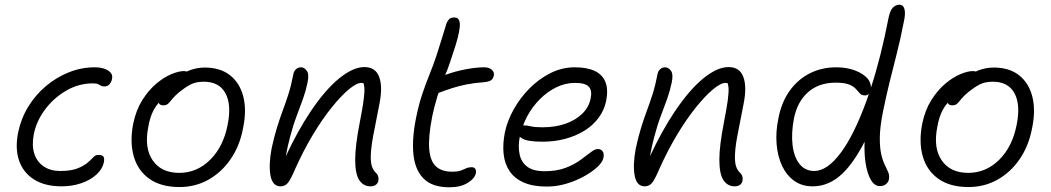

<svg xmlns="http://www.w3.org/2000/svg" viewBox="-20 -780 4452 813"><path d="M241 9Q171 9 125 -19.5Q79 -48 61 -99.5Q43 -151 57 -220Q69 -278 99.5 -328Q130 -378 174.5 -415.5Q219 -453 272 -474Q325 -495 381 -495Q405 -495 423 -488.5Q441 -482 449.5 -471Q458 -460 454 -444Q451 -431 443 -422.5Q435 -414 422 -414Q412 -414 406.5 -417.5Q401 -421 394.5 -424Q388 -427 373 -427Q313 -427 260 -396Q207 -365 170.5 -316Q134 -267 123 -211Q114 -163 125.5 -128.5Q137 -94 165.5 -75Q194 -56 234 -56Q280 -56 307 -66.5Q334 -77 349.5 -90Q365 -103 374.5 -113.5Q384 -124 395 -124Q412 -124 417.5 -117.5Q423 -111 420 -94Q414 -64 388 -40.5Q362 -17 323.5 -4Q285 9 241 9Z M740 12Q662 12 613 -22.5Q564 -57 546.5 -117.5Q529 -178 544 -256Q556 -314 582.5 -356Q609 -398 641.5 -425.5Q674 -453 705.5 -466Q737 -479 758 -479Q766 -479 771 -477Q776 -479 782 -482Q814 -494 847 -494Q913 -494 954.5 -461Q996 -428 1010.5 -370Q1025 -312 1009 -236Q995 -162 956.5 -106Q918 -50 862.5 -19Q807 12 740 12ZM652 -345Q639 -330 630 -313Q615 -284 608 -243Q590 -154 626.5 -101Q663 -48 739 -48Q814 -48 870 -103.5Q926 -159 944 -252Q961 -337 934.5 -385.5Q908 -434 843 -434Q809 -434 786.5 -422Q764 -410 739 -390Q720 -374 710 -361.5Q700 -349 692.5 -341.5Q685 -334 672 -334Q659 -334 654 -341Q653 -343 652 -345Z M1549 9Q1519 9 1501.5 -17Q1484 -43 1484 -103.5Q1484 -164 1504 -265Q1515 -321 1519.5 -354.5Q1524 -388 1523 -407Q1522 -419 1519 -428Q1515 -429 1510 -429Q1490 -429 1457 -401.5Q1424 -374 1384.5 -325Q1345 -276 1305 -209.5Q1265 -143 1230 -65Q1211 -20 1199 -5.5Q1187 9 1168 9Q1134 9 1125.5 -36Q1117 -81 1130 -151Q1141 -202 1153 -240.5Q1165 -279 1177.5 -312.5Q1190 -346 1201.5 -382Q1213 -418 1222 -465Q1224 -478 1233 -486.5Q1242 -495 1255 -495Q1268 -495 1279 -480.5Q1290 -466 1282 -429Q1275 -395 1263 -361.5Q1251 -328 1236 -288.5Q1221 -249 1208 -199Q1198 -162 1190 -118Q1241 -227 1294 -306Q1357 -400 1416 -448Q1475 -496 1523 -496Q1570 -496 1585.5 -454.5Q1601 -413 1587 -342Q1571 -262 1560 -203.5Q1549 -145 1550 -107Q1551 -69 1570 -50Q1578 -43 1581 -34Q1584 -25 1582 -14Q1580 -4 1571.5 2.5Q1563 9 1549 9Z M1883 13Q1810 13 1773.5 -24Q1737 -61 1730.5 -127.5Q1724 -194 1742 -282Q1753 -337 1768 -381.5Q1783 -426 1799 -465.5Q1815 -505 1828 -544Q1844 -593 1853 -623.5Q1862 -654 1870 -679Q1874 -690 1881 -698Q1888 -706 1904 -706Q1913 -706 1918 -702Q1929 -693 1927 -668Q1924 -630 1899 -557Q1885 -513 1873 -481Q1869 -472 1865 -463Q1867 -463 1869 -464Q1907 -478 1951.5 -486.5Q1996 -495 2031 -495Q2051 -495 2062.5 -484.5Q2074 -474 2071 -460Q2068 -446 2059 -440Q2050 -434 2030 -432Q1988 -429 1955.5 -422.5Q1923 -416 1895 -407Q1867 -398 1838 -387Q1837 -387 1837 -386Q1832 -374 1829 -361Q1819 -329 1810 -286Q1793 -199 1797.5 -148Q1802 -97 1826.5 -75Q1851 -53 1894 -53Q1919 -53 1932 -58Q1945 -63 1954.5 -67.5Q1964 -72 1977 -72Q1988 -72 1992.5 -65Q1997 -58 1995 -47Q1991 -25 1961 -6Q1931 13 1883 13Z M2296 10Q2237 10 2198 -7Q2159 -24 2138 -55Q2117 -86 2112.5 -128Q2108 -170 2118 -220Q2128 -268 2155 -316.5Q2182 -365 2222 -405.5Q2262 -446 2311 -470.5Q2360 -495 2414 -495Q2466 -495 2498.5 -479.5Q2531 -464 2543.5 -433Q2556 -402 2547 -354Q2539 -314 2515 -281.5Q2491 -249 2454.5 -226.5Q2418 -204 2373 -192Q2328 -180 2277 -180Q2210 -180 2189 -195Q2184 -198 2181 -201Q2173 -161 2180 -128Q2186 -95 2211.5 -75Q2237 -55 2286 -55Q2337 -55 2374 -69Q2411 -83 2437 -102Q2463 -121 2481 -135Q2499 -149 2511 -149Q2525 -149 2532 -139Q2539 -129 2535 -111Q2531 -93 2509 -72.5Q2487 -52 2452.5 -33Q2418 -14 2377.5 -2Q2337 10 2296 10ZM2195 -249Q2198 -249 2201 -249Q2212 -249 2228 -245Q2244 -241 2277 -241Q2332 -241 2375.5 -256.5Q2419 -272 2446.5 -299.5Q2474 -327 2481 -363Q2488 -396 2473.5 -412.5Q2459 -429 2415 -429Q2374 -429 2336 -410.5Q2298 -392 2266 -360Q2234 -328 2212 -287Q2202 -268 2195 -249Z M3091 9Q3061 9 3043.5 -17Q3026 -43 3026 -103.5Q3026 -164 3046 -265Q3057 -321 3061.5 -354.5Q3066 -388 3065 -407Q3064 -419 3061 -428Q3057 -429 3052 -429Q3032 -429 2999 -401.5Q2966 -374 2926.5 -325Q2887 -276 2847 -209.5Q2807 -143 2772 -65Q2753 -20 2741 -5.5Q2729 9 2710 9Q2676 9 2667.5 -36Q2659 -81 2672 -151Q2683 -202 2695 -240.5Q2707 -279 2719.5 -312.5Q2732 -346 2743.5 -382Q2755 -418 2764 -465Q2766 -478 2775 -486.5Q2784 -495 2797 -495Q2810 -495 2821 -480.5Q2832 -466 2824 -429Q2817 -395 2805 -361.5Q2793 -328 2778 -288.5Q2763 -249 2750 -199Q2740 -162 2732 -118Q2783 -227 2836 -306Q2899 -400 2958 -448Q3017 -496 3065 -496Q3112 -496 3127.5 -454.5Q3143 -413 3129 -342Q3113 -262 3102 -203.5Q3091 -145 3092 -107Q3093 -69 3112 -50Q3120 -43 3123 -34Q3126 -25 3124 -14Q3122 -4 3113.5 2.5Q3105 9 3091 9Z M3421 9Q3376 9 3343.5 -14Q3311 -37 3292 -77Q3273 -117 3268.5 -169Q3264 -221 3276 -279Q3290 -350 3325.5 -398Q3361 -446 3411 -470.5Q3461 -495 3521 -495Q3566 -495 3601 -481.5Q3636 -468 3655 -446Q3668 -429 3668 -409Q3710 -537 3743 -707Q3750 -738 3762 -749Q3774 -760 3788 -760Q3805 -760 3810 -741Q3815 -722 3807 -687Q3792 -610 3776.5 -550Q3761 -490 3747 -433Q3733 -376 3719 -308Q3706 -243 3705.5 -199Q3705 -155 3711.5 -127Q3718 -99 3727 -81Q3736 -63 3741.5 -49.5Q3747 -36 3744 -21Q3743 -11 3733 -1.5Q3723 8 3705 8Q3683 8 3667.5 -18.5Q3652 -45 3645 -91Q3639 -131 3641 -180Q3629 -156 3616 -135Q3572 -61 3524.5 -26Q3477 9 3421 9ZM3659 -382Q3659 -382 3659 -382Q3651 -376 3643 -376Q3629 -376 3621.5 -384Q3614 -392 3604.5 -403Q3595 -414 3575.5 -422Q3556 -430 3519 -430Q3447 -430 3401.5 -389.5Q3356 -349 3342 -279Q3330 -216 3336 -165.5Q3342 -115 3365.5 -85.5Q3389 -56 3428 -56Q3482 -56 3539 -131.5Q3596 -207 3649 -353Q3654 -367 3659 -382Z M4081 12Q4003 12 3954 -22.5Q3905 -57 3887.5 -117.5Q3870 -178 3885 -256Q3897 -314 3923.5 -356Q3950 -398 3982.5 -425.5Q4015 -453 4046.5 -466Q4078 -479 4099 -479Q4107 -479 4112 -477Q4117 -479 4123 -482Q4155 -494 4188 -494Q4254 -494 4295.5 -461Q4337 -428 4351.5 -370Q4366 -312 4350 -236Q4336 -162 4297.5 -106Q4259 -50 4203.5 -19Q4148 12 4081 12ZM3993 -345Q3980 -330 3971 -313Q3956 -284 3949 -243Q3931 -154 3967.5 -101Q4004 -48 4080 -48Q4155 -48 4211 -103.5Q4267 -159 4285 -252Q4302 -337 4275.5 -385.5Q4249 -434 4184 -434Q4150 -434 4127.5 -422Q4105 -410 4080 -390Q4061 -374 4051 -361.5Q4041 -349 4033.5 -341.5Q4026 -334 4013 -334Q4000 -334 3995 -341Q3994 -343 3993 -345Z"/></svg>

Font: Shantell Sans Light Light
Style: Italic
Weight: 300
Italic angle: -11°
Version: Version 1.008;[ac192a2d6]